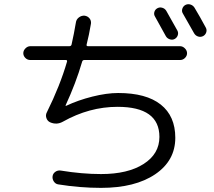

<svg xmlns="http://www.w3.org/2000/svg" viewBox="-20 -861 1040 931"><path d="M786 -809Q821 -748 840 -713Q846 -702 842 -690Q838 -678 827 -672Q816 -666 803 -670.5Q790 -675 784 -686Q737 -771 732 -780Q725 -791 728.5 -803Q732 -815 743 -821Q754 -827 766.5 -823.5Q779 -820 786 -809ZM923 -824Q949 -781 978 -727Q984 -716 980 -704Q976 -692 965 -686Q953 -680 940.5 -684Q928 -688 921 -700Q901 -736 867 -795Q860 -806 864 -818.5Q868 -831 879 -837Q891 -843 903.5 -839Q916 -835 923 -824ZM127 -570Q113 -570 103 -580Q93 -590 93 -603Q93 -616 103.5 -626.5Q114 -637 127 -637H316Q325 -637 327 -645Q339 -698 348 -752Q350 -767 362.5 -776.5Q375 -786 390 -785Q405 -783 414 -772Q423 -761 421 -746Q412 -692 400 -645Q398 -637 407 -637H853Q866 -637 876.5 -626.5Q887 -616 887 -603Q887 -590 877 -580Q867 -570 853 -570H389Q380 -570 378 -561Q348 -458 298 -350V-348H301Q358 -375 427.5 -392.5Q497 -410 553 -410Q689 -410 759.5 -354Q830 -298 830 -193Q830 -82 732.5 -16Q635 50 470 50Q367 50 262 33Q249 31 241 19Q233 7 235 -7Q237 -20 248.5 -28Q260 -36 274 -34Q378 -17 470 -17Q600 -17 676.5 -66Q753 -115 753 -197Q753 -343 550 -343Q413 -343 285 -271Q255 -254 223 -268Q210 -274 205 -288.5Q200 -303 207 -316Q271 -445 305 -562Q307 -570 299 -570Z"/></svg>

Font: Rounded Mplus 1c
Style: Regular
Weight: 400
Version: Version 1.059.20150529